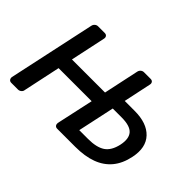

<svg xmlns="http://www.w3.org/2000/svg" viewBox="-96 -752 985 985"><g transform="rotate(45 396.5 -260.0)"><path d="M42 0Q32 0 27 -6.5Q22 -13 23 -23L125 -497Q127 -507 134.5 -513.5Q142 -520 152 -520H200Q210 -520 215 -513.5Q220 -507 218 -497L177 -305H417L458 -497Q460 -507 467.5 -513.5Q475 -520 485 -520H533Q543 -520 548 -513.5Q553 -507 551 -497L519 -346H591Q680 -346 723.5 -300Q767 -254 750 -172Q738 -113 706.5 -75Q675 -37 625 -18.5Q575 0 505 0H375Q365 0 360 -6.5Q355 -13 356 -23L400 -225H160L117 -23Q116 -13 108 -6.5Q100 0 90 0ZM460 -75H524Q585 -75 617.5 -96.5Q650 -118 662 -172Q673 -224 651 -249.5Q629 -275 567 -275H503Z"/></g></svg>

Font: Rubik
Style: Italic
Weight: 400
Italic angle: -12°
Designer: Hubert and Fischer
Foundry: Hubert and Fischer
Version: Version 2.300;gftools[0.9.30]